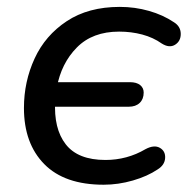

<svg xmlns="http://www.w3.org/2000/svg" viewBox="-20 -516 537 546"><path d="M48.1 -208.9Q48.1 -283.9 78.4 -349.6Q108.6 -415.3 169.9 -455.8Q231.2 -496.4 320.7 -496.4Q363.7 -496.4 403.6 -485Q443.5 -473.7 474.7 -452.7Q493.8 -440.8 494 -419.9Q494.2 -399 477.9 -388.8Q461.5 -378.6 439.9 -392.3Q415.8 -409.4 384.5 -417.8Q353.3 -426.1 318.7 -426.1Q243.1 -426.1 198.6 -381Q154.1 -336 141.5 -266.7L134.5 -282.3H349.6Q368.2 -282.3 378.4 -274.2Q388.6 -266.1 388.6 -252.9Q388.6 -234.1 377.2 -223.3Q365.9 -212.5 346.1 -212.5H125.5L137 -229.1Q132.3 -150.1 167 -105.6Q201.6 -61.1 279.9 -61.1Q310.7 -61.1 339.1 -68.8Q367.5 -76.4 393.7 -91.8Q418.3 -104.9 434.6 -95.6Q450.8 -86.3 449.6 -66.5Q448.4 -46.7 428.4 -34.3Q399.4 -14.7 357.9 -2.7Q316.4 9.3 274.8 9.3Q163.4 9.3 105.8 -49.4Q48.1 -108.1 48.1 -208.9Z"/></svg>

Font: SN Pro Thin
Style: Italic
Weight: 200
Italic angle: -9°
Designer: Tobias Whetton
Foundry: Supernotes
Version: Version 1.003;Glyphs 3.3 (3324)